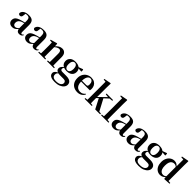

<svg xmlns="http://www.w3.org/2000/svg" viewBox="527 -2951 5342 5342"><g transform="rotate(45 3198.5 -280.0)"><path d="M186.6 16.2Q124.2 16.2 83.8 -19.4Q43.3 -54.9 43.3 -117.6Q43.3 -161.2 62 -193.6Q80.7 -226.1 125.1 -251.5Q169.6 -277 245.4 -297.9Q284.8 -309.4 334.4 -322Q384 -334.6 424 -344.4V-318.9Q384 -308.9 344 -297.6Q303.9 -286.4 277.1 -276.7Q223.3 -254.9 196.1 -220.6Q168.8 -186.4 168.8 -135.9Q168.8 -90.4 191.1 -67.9Q213.3 -45.3 250 -45.3Q266.3 -45.3 284.7 -52.6Q303.1 -59.9 327.4 -79.7Q351.8 -99.4 385.3 -135.5L400.8 -82.4H365.7Q336.6 -50.6 311.2 -28.7Q285.7 -6.8 256.4 4.7Q227 16.2 186.6 16.2ZM466.1 15.2Q414.6 15.2 387.9 -14.2Q361.2 -43.6 354.9 -94V-96.5V-381.4Q354.9 -434.7 344.8 -464.5Q334.7 -494.3 311.6 -506.3Q288.5 -518.3 250 -518.3Q224.4 -518.3 197.3 -512.2Q170.2 -506.1 133.8 -491.2L196.1 -516.3L185.9 -439.2Q183.3 -395.9 164.6 -378Q145.8 -360.2 120.3 -360.2Q71.1 -360.2 59.2 -406.5Q68.9 -473.5 129.4 -512.7Q189.9 -551.9 295.1 -551.9Q395.4 -551.9 440.7 -505.9Q486.1 -459.8 486.1 -356.2V-94.8Q486.1 -60.3 494.8 -47Q503.6 -33.8 519.7 -33.8Q531.3 -33.8 541.3 -40.9Q551.3 -48.1 564.7 -67.2L581.9 -53.4Q564 -17.5 536.2 -1.1Q508.4 15.2 466.1 15.2Z M771.6 16.2Q709.2 16.2 668.8 -19.4Q628.3 -54.9 628.3 -117.6Q628.3 -161.2 647 -193.6Q665.7 -226.1 710.1 -251.5Q754.6 -277 830.4 -297.9Q869.8 -309.4 919.4 -322Q969 -334.6 1009 -344.4V-318.9Q969 -308.9 929 -297.6Q888.9 -286.4 862.1 -276.7Q808.3 -254.9 781.1 -220.6Q753.8 -186.4 753.8 -135.9Q753.8 -90.4 776.1 -67.9Q798.3 -45.3 835 -45.3Q851.3 -45.3 869.7 -52.6Q888.1 -59.9 912.4 -79.7Q936.8 -99.4 970.3 -135.5L985.8 -82.4H950.7Q921.6 -50.6 896.2 -28.7Q870.7 -6.8 841.4 4.7Q812 16.2 771.6 16.2ZM1051.1 15.2Q999.6 15.2 972.9 -14.2Q946.2 -43.6 939.9 -94V-96.5V-381.4Q939.9 -434.7 929.8 -464.5Q919.7 -494.3 896.6 -506.3Q873.5 -518.3 835 -518.3Q809.4 -518.3 782.3 -512.2Q755.2 -506.1 718.8 -491.2L781.1 -516.3L770.9 -439.2Q768.3 -395.9 749.6 -378Q730.8 -360.2 705.3 -360.2Q656.1 -360.2 644.2 -406.5Q653.9 -473.5 714.4 -512.7Q774.9 -551.9 880.1 -551.9Q980.4 -551.9 1025.7 -505.9Q1071.1 -459.8 1071.1 -356.2V-94.8Q1071.1 -60.3 1079.8 -47Q1088.6 -33.8 1104.7 -33.8Q1116.3 -33.8 1126.3 -40.9Q1136.3 -48.1 1149.7 -67.2L1166.9 -53.4Q1149 -17.5 1121.2 -1.1Q1093.4 15.2 1051.1 15.2Z M1206 0V-29.9L1311.6 -40.2H1374.7L1480.6 -29.9V0ZM1276.2 0Q1277.9 -25.5 1278.4 -67.4Q1278.9 -109.4 1279.4 -154.8Q1279.9 -200.3 1279.9 -234.8V-310.2Q1279.9 -360 1279 -393.7Q1278.2 -427.5 1276.2 -463.8L1198.1 -470.7V-495.2L1394.2 -550.4L1407.2 -541.7L1414.6 -428V-425.6V-234.8Q1414.6 -200.3 1415.1 -154.8Q1415.6 -109.4 1416.1 -67.4Q1416.6 -25.5 1417.6 0ZM1551.3 0V-29.9L1655.2 -40.2H1717.8L1825.9 -29.9V0ZM1620 0Q1621 -25.5 1621.5 -66.9Q1622 -108.4 1622.5 -153.8Q1623 -199.3 1623 -234.8V-369.8Q1623 -433.2 1603.6 -458.7Q1584.2 -484.2 1546.2 -484.2Q1515.6 -484.2 1471.8 -460.5Q1428.1 -436.8 1382.5 -383.3L1377.6 -425.7H1392.9Q1449.1 -497.3 1499.7 -524.6Q1550.3 -551.9 1604.5 -551.9Q1673.6 -551.9 1715.5 -505.8Q1757.5 -459.6 1757.5 -360.5V-234.8Q1757.5 -199.3 1758 -153.8Q1758.5 -108.4 1759.3 -66.9Q1760.2 -25.5 1761.2 0Z M2109.8 259.3Q2023.7 259.3 1974.2 241.5Q1924.8 223.8 1904.5 193.9Q1884.2 164.1 1884.2 128Q1884.2 85.1 1918.1 50.6Q1951.9 16.2 2020.3 -7.2L2023.4 -0.8Q1995.7 27 1981.3 49.7Q1966.9 72.4 1966.9 106.1Q1966.9 160.8 2004.7 189.4Q2042.5 218 2110.1 218Q2212.2 218 2263.3 184.5Q2314.4 151 2314.4 95.5Q2314.4 68.3 2293.4 44.8Q2272.4 21.2 2217.8 21.2H2102.7Q2064.6 21.2 2041.6 19.9Q2018.7 18.5 1997.4 11.6V8.1Q1915.1 -15.7 1915.1 -88.6Q1915.1 -123.2 1936.3 -157.2Q1957.5 -191.1 2011.2 -227.3V-236.3L2030.8 -226.5Q2011.3 -202.1 2001.8 -184.1Q1992.3 -166 1992.3 -143Q1992.3 -118.4 2009.9 -104.7Q2027.6 -91 2067.8 -91H2214.1Q2289.5 -91 2335.2 -72.5Q2380.8 -54 2401.9 -21.1Q2422.9 11.8 2422.9 55.3Q2422.9 106.6 2386.4 153.4Q2350 200.2 2280 229.8Q2210 259.3 2109.8 259.3ZM2127.3 -189.2Q2055.3 -189.2 2006.3 -212.6Q1957.4 -236.1 1932.6 -276.7Q1907.8 -317.3 1907.8 -369.1Q1907.8 -449.4 1963.6 -500.6Q2019.5 -551.9 2128.1 -551.9Q2186.8 -551.9 2229.7 -536.6Q2272.6 -521.4 2298.6 -494L2302.7 -489.8Q2346.9 -443.3 2346.9 -369.1Q2346.9 -317.3 2321.9 -276.7Q2297 -236.1 2248.4 -212.6Q2199.8 -189.2 2127.3 -189.2ZM2127.1 -220.4Q2174.1 -220.4 2200.1 -260.8Q2226.1 -301.2 2226.1 -369.4Q2226.1 -441.2 2199.8 -481Q2173.4 -520.7 2128.3 -520.7Q2082 -520.7 2055.8 -480.5Q2029.5 -440.2 2029.5 -369.1Q2029.5 -300.9 2054.9 -260.6Q2080.3 -220.4 2127.1 -220.4ZM2265.2 -482.9V-498.4H2271.2L2413.6 -550.8L2431 -539.8V-469.9Z M2754.2 16.2Q2673.8 16.2 2611.2 -16.5Q2548.6 -49.1 2513.1 -113Q2477.6 -176.9 2477.6 -268.8Q2477.6 -358.8 2515.6 -422.2Q2553.5 -485.7 2615.2 -518.8Q2676.9 -551.9 2747.4 -551.9Q2821.1 -551.9 2871.5 -522.5Q2921.8 -493.1 2947.6 -443.2Q2973.4 -393.3 2973.4 -330.9Q2973.4 -296.1 2966.7 -270.2H2536.1V-304.6H2791.4Q2823.5 -304.6 2834.9 -322.2Q2846.3 -339.8 2846.3 -380.4Q2846.3 -446.3 2818.2 -482.2Q2790.1 -518 2742.1 -518Q2708.7 -518 2680.6 -492.9Q2652.6 -467.8 2636.1 -416Q2619.7 -364.1 2619.7 -282.7Q2619.7 -200.5 2642.9 -148.2Q2666 -95.8 2706.8 -71.7Q2747.5 -47.5 2799.4 -47.5Q2852.4 -47.5 2888.9 -67.7Q2925.3 -87.9 2952.2 -123.2L2970.1 -109.9Q2938.6 -49.8 2883.7 -16.8Q2828.7 16.2 2754.2 16.2Z M3029.9 0V-29.9L3135.8 -40.2H3199.6L3310.8 -29.9V0ZM3102.1 0Q3103.1 -18.1 3103.6 -47.2Q3104.1 -76.3 3104.6 -110.2Q3105.1 -144.1 3105.1 -176.8Q3105.1 -209.5 3105.1 -234.8V-747.8L3027 -753.3V-780.3L3228.6 -819L3243.6 -810L3239.8 -650.9V-240.9Q3239.8 -213.4 3239.8 -179.5Q3239.8 -145.6 3240.3 -110.9Q3240.8 -76.3 3241.7 -47.2Q3242.6 -18.1 3243.6 0ZM3170.7 -176.5V-220.2H3176.6L3336.8 -377.6L3498.8 -535.7H3557.2ZM3446.4 0 3291.1 -300.5 3385.2 -386.5 3571.7 -36.2 3641 -29.9V0ZM3357.5 -506V-535.7H3612.7V-506L3496.4 -494.8L3475.5 -491.8Z M3677.5 0V-29.9L3789.2 -40.2H3852L3968.6 -29.9V0ZM3753.1 0Q3754.1 -35.1 3754.6 -75.2Q3755.1 -115.3 3755.6 -156.4Q3756.1 -197.6 3756.1 -234.8V-747.8L3678 -753.3V-780.3L3879.6 -819L3894.6 -810L3890.8 -650.9V-234.8Q3890.8 -197.6 3891.3 -156.4Q3891.8 -115.3 3892.7 -75.2Q3893.6 -35.1 3894.6 0Z M4177.6 16.2Q4115.2 16.2 4074.8 -19.4Q4034.3 -54.9 4034.3 -117.6Q4034.3 -161.2 4053 -193.6Q4071.7 -226.1 4116.1 -251.5Q4160.6 -277 4236.4 -297.9Q4275.8 -309.4 4325.4 -322Q4375 -334.6 4415 -344.4V-318.9Q4375 -308.9 4335 -297.6Q4294.9 -286.4 4268.1 -276.7Q4214.3 -254.9 4187.1 -220.6Q4159.8 -186.4 4159.8 -135.9Q4159.8 -90.4 4182.1 -67.9Q4204.3 -45.3 4241 -45.3Q4257.3 -45.3 4275.7 -52.6Q4294.1 -59.9 4318.4 -79.7Q4342.8 -99.4 4376.3 -135.5L4391.8 -82.4H4356.7Q4327.6 -50.6 4302.2 -28.7Q4276.7 -6.8 4247.4 4.7Q4218 16.2 4177.6 16.2ZM4457.1 15.2Q4405.6 15.2 4378.9 -14.2Q4352.2 -43.6 4345.9 -94V-96.5V-381.4Q4345.9 -434.7 4335.8 -464.5Q4325.7 -494.3 4302.6 -506.3Q4279.5 -518.3 4241 -518.3Q4215.4 -518.3 4188.3 -512.2Q4161.2 -506.1 4124.8 -491.2L4187.1 -516.3L4176.9 -439.2Q4174.3 -395.9 4155.6 -378Q4136.8 -360.2 4111.3 -360.2Q4062.1 -360.2 4050.2 -406.5Q4059.9 -473.5 4120.4 -512.7Q4180.9 -551.9 4286.1 -551.9Q4386.4 -551.9 4431.7 -505.9Q4477.1 -459.8 4477.1 -356.2V-94.8Q4477.1 -60.3 4485.8 -47Q4494.6 -33.8 4510.7 -33.8Q4522.3 -33.8 4532.3 -40.9Q4542.3 -48.1 4555.7 -67.2L4572.9 -53.4Q4555 -17.5 4527.2 -1.1Q4499.4 15.2 4457.1 15.2Z M4762.6 16.2Q4700.2 16.2 4659.8 -19.4Q4619.3 -54.9 4619.3 -117.6Q4619.3 -161.2 4638 -193.6Q4656.7 -226.1 4701.1 -251.5Q4745.6 -277 4821.4 -297.9Q4860.8 -309.4 4910.4 -322Q4960 -334.6 5000 -344.4V-318.9Q4960 -308.9 4920 -297.6Q4879.9 -286.4 4853.1 -276.7Q4799.3 -254.9 4772.1 -220.6Q4744.8 -186.4 4744.8 -135.9Q4744.8 -90.4 4767.1 -67.9Q4789.3 -45.3 4826 -45.3Q4842.3 -45.3 4860.7 -52.6Q4879.1 -59.9 4903.4 -79.7Q4927.8 -99.4 4961.3 -135.5L4976.8 -82.4H4941.7Q4912.6 -50.6 4887.2 -28.7Q4861.7 -6.8 4832.4 4.7Q4803 16.2 4762.6 16.2ZM5042.1 15.2Q4990.6 15.2 4963.9 -14.2Q4937.2 -43.6 4930.9 -94V-96.5V-381.4Q4930.9 -434.7 4920.8 -464.5Q4910.7 -494.3 4887.6 -506.3Q4864.5 -518.3 4826 -518.3Q4800.4 -518.3 4773.3 -512.2Q4746.2 -506.1 4709.8 -491.2L4772.1 -516.3L4761.9 -439.2Q4759.3 -395.9 4740.6 -378Q4721.8 -360.2 4696.3 -360.2Q4647.1 -360.2 4635.2 -406.5Q4644.9 -473.5 4705.4 -512.7Q4765.9 -551.9 4871.1 -551.9Q4971.4 -551.9 5016.7 -505.9Q5062.1 -459.8 5062.1 -356.2V-94.8Q5062.1 -60.3 5070.8 -47Q5079.6 -33.8 5095.7 -33.8Q5107.3 -33.8 5117.3 -40.9Q5127.3 -48.1 5140.7 -67.2L5157.9 -53.4Q5140 -17.5 5112.2 -1.1Q5084.4 15.2 5042.1 15.2Z M5410.8 259.3Q5324.7 259.3 5275.2 241.5Q5225.8 223.8 5205.5 193.9Q5185.2 164.1 5185.2 128Q5185.2 85.1 5219.1 50.6Q5252.9 16.2 5321.3 -7.2L5324.4 -0.8Q5296.7 27 5282.3 49.7Q5267.9 72.4 5267.9 106.1Q5267.9 160.8 5305.7 189.4Q5343.5 218 5411.1 218Q5513.2 218 5564.3 184.5Q5615.4 151 5615.4 95.5Q5615.4 68.3 5594.4 44.8Q5573.4 21.2 5518.8 21.2H5403.7Q5365.6 21.2 5342.6 19.9Q5319.7 18.5 5298.4 11.6V8.1Q5216.1 -15.7 5216.1 -88.6Q5216.1 -123.2 5237.3 -157.2Q5258.5 -191.1 5312.2 -227.3V-236.3L5331.8 -226.5Q5312.3 -202.1 5302.8 -184.1Q5293.3 -166 5293.3 -143Q5293.3 -118.4 5310.9 -104.7Q5328.6 -91 5368.8 -91H5515.1Q5590.5 -91 5636.2 -72.5Q5681.8 -54 5702.9 -21.1Q5723.9 11.8 5723.9 55.3Q5723.9 106.6 5687.4 153.4Q5651 200.2 5581 229.8Q5511 259.3 5410.8 259.3ZM5428.3 -189.2Q5356.3 -189.2 5307.3 -212.6Q5258.4 -236.1 5233.6 -276.7Q5208.8 -317.3 5208.8 -369.1Q5208.8 -449.4 5264.6 -500.6Q5320.5 -551.9 5429.1 -551.9Q5487.8 -551.9 5530.7 -536.6Q5573.6 -521.4 5599.6 -494L5603.7 -489.8Q5647.9 -443.3 5647.9 -369.1Q5647.9 -317.3 5622.9 -276.7Q5598 -236.1 5549.4 -212.6Q5500.8 -189.2 5428.3 -189.2ZM5428.1 -220.4Q5475.1 -220.4 5501.1 -260.8Q5527.1 -301.2 5527.1 -369.4Q5527.1 -441.2 5500.8 -481Q5474.4 -520.7 5429.3 -520.7Q5383 -520.7 5356.8 -480.5Q5330.5 -440.2 5330.5 -369.1Q5330.5 -300.9 5355.9 -260.6Q5381.3 -220.4 5428.1 -220.4ZM5566.2 -482.9V-498.4H5572.2L5714.6 -550.8L5732 -539.8V-469.9Z M6007.5 16.2Q5943 16.2 5890.9 -17.7Q5838.7 -51.5 5808.6 -114.2Q5778.6 -176.8 5778.6 -263.1Q5778.6 -352.4 5811.9 -417.2Q5845.2 -482 5900.4 -517Q5955.7 -551.9 6021.5 -551.9Q6071.9 -551.9 6112.4 -528.1Q6152.8 -504.4 6186.8 -453.6H6196.1L6179.3 -436.8Q6151.9 -465.9 6125.3 -478.3Q6098.7 -490.8 6070.9 -490.8Q6030.2 -490.8 5996.5 -469.9Q5962.9 -449.1 5942.6 -400.1Q5922.4 -351.2 5922.4 -267.7Q5922.4 -188.6 5941.1 -139.8Q5959.9 -91.1 5992.4 -68.9Q6024.9 -46.7 6065.3 -46.7Q6096.5 -46.7 6123.5 -59.4Q6150.5 -72.1 6176.8 -100.9L6195.6 -80.8H6185.1Q6151.8 -34.5 6107 -9.1Q6062.1 16.2 6007.5 16.2ZM6171 11.2 6161.7 -81.1V-83.3V-457.2L6166.4 -468.4V-747.1L6081.4 -753.3V-780.3L6284.9 -819L6299.2 -810L6296.2 -652.7V-34.7L6370.1 -29.9V0Z"/></g></svg>

Font: Noto Serif KR
Style: Regular
Weight: 200
Designer: Ryoko NISHIZUKA 西塚涼子 (kana & ideographs); Frank Grießhammer (Latin, Greek & Cyrillic); Wenlong ZHANG 张文龙 (bopomofo); San
Foundry: Adobe
Version: Version 2.001;hotconv 1.1.0;makeotfexe 2.6.0